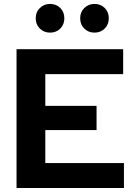

<svg xmlns="http://www.w3.org/2000/svg" viewBox="-20 -948 685 968"><path d="M63.4 0V-700H600.9V-574.1H208.4V-414.2H466.8V-292.1H208.4V-125.9H604.9V0ZM232.3 -783.5Q201.9 -783.5 181 -803.9Q160.1 -824.3 160.1 -855.8Q160.1 -887.3 181 -907.7Q201.9 -928.2 232.3 -928.2Q263.3 -928.2 283.9 -907.8Q304.4 -887.4 304.4 -855.9Q304.4 -824.4 283.9 -804Q263.3 -783.5 232.3 -783.5ZM456.3 -783.5Q425.9 -783.5 405 -803.9Q384.2 -824.3 384.2 -855.8Q384.2 -887.3 405 -907.7Q425.9 -928.2 456.3 -928.2Q487.3 -928.2 507.9 -907.8Q528.5 -887.4 528.5 -855.9Q528.5 -824.4 507.9 -804Q487.3 -783.5 456.3 -783.5Z"/></svg>

Font: Red Hat Display VF
Style: Regular
Weight: 300
Designer: Pentagram, MCKL
Foundry: Pentagram, MCKL
Version: Version 1.023